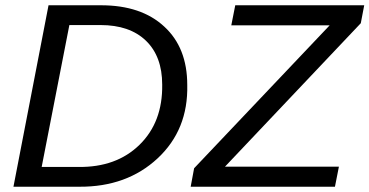

<svg xmlns="http://www.w3.org/2000/svg" viewBox="-20 -708 1401 728"><path d="M164 -688H363Q516 -688 603 -607Q690 -527 690 -386Q694 -216 577.5 -107.5Q461 1 281 0H31ZM243 -613 138 -75H277Q421 -73 509 -159Q597 -245 595 -387Q595 -494 533.5 -553.5Q472 -613 361 -613ZM1265 -76 1250 0H703L716 -70L1230 -612H857L872 -688H1361L1348 -620L833 -76Z"/></svg>

Font: Libra Sans
Style: Italic
Weight: 400
Italic angle: -12°
Foundry: Context Ltd
Version: Version 1.002